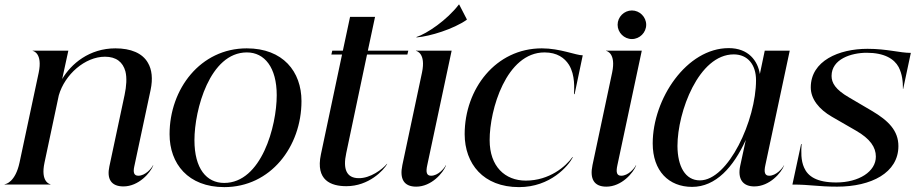

<svg xmlns="http://www.w3.org/2000/svg" viewBox="-42 -794 3947 826"><path d="M124.5 -481.5 42 -94.5C24 -11 -16.5 -1.5 -22 -1.5V0H175V-1.5C172.5 -1.5 131.5 -11 149.5 -94.5L211 -384C237 -474 324 -550 409.5 -550C458 -550 486.5 -527 497.5 -487C504.5 -459 502 -423.5 494 -385.5L428.5 -78C417 -25 435.5 8 489 8C554.5 8 605 -50.5 617.5 -82.5H616C609.5 -69 583 -38 553 -38C533.5 -38 530.5 -53.5 535.5 -77L606 -407.5C616 -455 611.5 -495 594.5 -523.5C571 -565.5 520.5 -586 454.5 -586C342.5 -586 264 -519.5 225.5 -454L252 -576H98.5V-575C101 -575 142 -565.5 124.5 -481.5Z M923 11C1122 11 1255 -163 1255 -359C1255 -486 1175.5 -586 1019.5 -586C820.5 -586 687.5 -411.5 687.5 -216.5C687.5 -90 767 11 923 11ZM922.5 -7C846.5 -7 794.5 -68.5 794.5 -191C794.5 -321.5 860.5 -568.5 1020 -568.5C1096 -568.5 1148.5 -504 1148.5 -384.5C1148.5 -251 1082.5 -7 922.5 -7Z M1447.5 -135 1537 -559.5H1710.5L1714.5 -576H1540.5L1571.5 -721.5H1464L1433 -576H1387.5L1383.5 -559.5H1429.5L1338.5 -129.5C1315 -18 1382 7 1448 7C1545 7 1608.5 -61.5 1624 -89H1622.5C1602.5 -65.5 1551.5 -26.5 1500.5 -27.5C1449 -28 1432.5 -66.5 1447.5 -135Z M1773.5 -482 1689 -84C1676.5 -25 1695 9 1748.5 9C1814.5 9 1864.5 -50.5 1877 -82.5H1875.5C1869 -69 1842.5 -38 1812.5 -38C1793 -38 1789.5 -53.5 1796 -83L1901 -576H1747.5V-575C1750 -575 1791 -565.5 1773.5 -482ZM1932 -774.5C1881 -707.5 1794.5 -649 1749 -634.5L1750.5 -633C1809.5 -638 1908.5 -669 1965.5 -708.5L1966.5 -710.5L1933.5 -774.5Z M2191 11C2326 11 2403 -80 2422.5 -117.5L2420.5 -118C2392.5 -78.5 2322 -17 2220 -17C2130.5 -17 2064.5 -78 2064.5 -191C2064 -321.5 2136 -568.5 2300.5 -568.5C2355 -568.5 2387 -544.5 2405.5 -515.5C2433.5 -470.5 2428 -410 2427.5 -389H2430L2465 -556C2435.5 -556 2368 -586 2289 -586C2090.5 -586 1957 -411.5 1957 -216.5C1957.5 -90 2036.5 11 2191 11Z M2591.5 -482 2507 -84C2494.5 -25 2513 9 2566.5 9C2632.5 9 2682.5 -50.5 2695 -82.5H2693.5C2687 -69 2660.5 -38 2630.5 -38C2611 -38 2607.5 -53.5 2614 -83L2719 -576H2565.5V-575C2568 -575 2609 -565.5 2591.5 -482ZM2676.5 -626C2710 -626 2738 -654 2738 -687.5C2738 -721 2710 -749 2676.5 -749C2643 -749 2615 -721 2615 -687.5C2615 -654 2643 -626 2676.5 -626Z M2935.5 10C3037.5 10 3113.5 -75.5 3166.5 -192L3142.5 -81C3130 -23 3154.5 8 3203 8C3269 8 3319 -50.5 3331.5 -82.5H3330.5C3323.5 -69 3297 -38 3267 -38C3248 -38 3244 -53.5 3250.5 -83L3355.5 -576H3248L3227 -475.5C3218 -532 3178.5 -587 3093 -587C2912 -587 2766 -369 2766 -177C2766 -58.5 2835 10 2935.5 10ZM2969 -18C2906 -18 2873 -78 2872.5 -166C2872.5 -313 2964 -560 3114.5 -560C3175 -560 3210.5 -515.5 3210.5 -449C3210.5 -277.5 3091.5 -18 2969 -18Z M3559.5 9C3706 9 3823 -50.5 3823 -165.5C3823 -232 3780 -275 3709 -317L3612 -374C3551 -409 3535.5 -438 3535.5 -467.5C3535.5 -540 3620.5 -567 3686.5 -567C3763 -567 3805 -540.5 3824 -505.5C3840 -474 3842.5 -442.5 3842.5 -411.5H3843.5L3876.5 -566.5C3828 -566.5 3775 -584 3690 -584C3566.5 -584 3446 -532 3446 -418C3446 -367.5 3482 -323.5 3536.5 -292L3640.5 -232C3701.5 -197 3726 -160.5 3726 -120.5C3726.5 -56 3653 -9 3555.5 -9C3471 -9 3433.5 -36 3417.5 -72.5C3403 -104 3404.5 -142.5 3406.5 -174.5H3404.5L3367 0C3446 0 3474.5 9 3559.5 9Z"/></svg>

Font: Beautique Display Thin
Style: Bold
Weight: 500
Italic angle: -12°
Designer: Nhat-Quang Ngo
Version: Version 1.100;Glyphs 3.2.3 (3260)